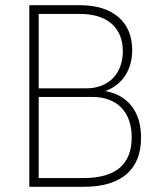

<svg xmlns="http://www.w3.org/2000/svg" viewBox="-20 -717 627 737"><path d="M92.5 0H302C445 0 521.5 -65.5 521.5 -188.5C521.5 -287.5 471.5 -352 384 -367.5C449.5 -391 487.5 -448.5 487.5 -525C487.5 -633.5 412.5 -697 287.5 -697H92.5ZM128.5 -33.5V-345H333.5C429.5 -345 485.5 -287.5 485.5 -189.5C485.5 -85.5 423.5 -33.5 300 -33.5ZM128.5 -378V-663.5H287.5C391.5 -663.5 451.5 -611 451.5 -520.5C451.5 -434 396.5 -378 312 -378Z"/></svg>

Font: HK Grotesk ExtraLight
Style: Regular
Weight: 200
Designer: Alfredo Marco Pradil
Foundry: Hanken Design Co.
Version: Version 3.001;FEAKit 1.0